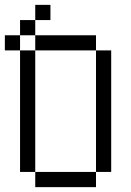

<svg xmlns="http://www.w3.org/2000/svg" viewBox="-20 -770 540 790"><path d="M187.5 -687.5V-750H125V-687.5H62.5V-625H0V-562.5H62.5Q62.5 -562.5 62.5 -62.5H125V0H375V-62.5H125Q125 -62.5 125 -562.5H62.5V-625H125V-562.5H375Q375 -562.5 375 -62.5H437.5Q437.5 -62.5 437.5 -562.5H375V-625H125V-687.5Z"/></svg>

Font: CalcUnifontExMono
Style: Regular
Weight: 500
Version: Version 15.0.06